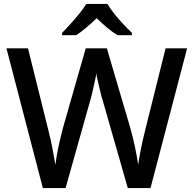

<svg xmlns="http://www.w3.org/2000/svg" viewBox="-20 -961 990 981"><path d="M936 -714 749 0H633L507 -440Q499 -465 492 -495Q485 -525 479 -550Q473 -575 472 -587Q471 -575 465.5 -550Q460 -525 453 -494.5Q446 -464 438 -437L315 0H199L13 -714H123L228 -292Q239 -249 248 -202.5Q257 -156 263 -119Q268 -162 279.5 -215Q291 -268 303 -312L418 -714H526L645 -310Q658 -264 669.5 -210.5Q681 -157 686 -119Q691 -155 700.5 -202Q710 -249 721 -293L826 -714ZM529 -941Q542 -918 564 -890.5Q586 -863 610.5 -837Q635 -811 654 -793V-781H581Q554 -797 527.5 -819.5Q501 -842 474 -868Q447 -842 421 -820Q395 -798 369 -781H297V-793Q316 -812 339.5 -838Q363 -864 385 -891Q407 -918 421 -941Z"/></svg>

Font: Noto Sans Lao Looped Medium
Style: Regular
Weight: 500
Designer: Mark Frömberg, Ben Mitchell
Foundry: The Fontpad Ltd
Version: Version 1.002; ttfautohint (v1.8.4.7-5d5b)